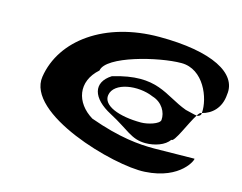

<svg xmlns="http://www.w3.org/2000/svg" viewBox="-97 -861 1261 1001"><g transform="rotate(15 533.5 -360.0)"><path d="M112 -352C80 -144 591 0 756 -11C949 -22 995 -144 988 -144L770 -141C690 -141 584 -149 420 -208C321 -268 298 -378 391 -460C403 -541 672 -608 794 -608C914 -608 971 -465 964 -384C1013 -396 1061 -435 1066 -511C1084 -629 934 -710 648 -710C355 -710 144 -558 112 -352ZM461 -448C374 -393 399 -312 506 -256C613 -200 642 -156 720 -156C769 -156 824 -174 846 -208C863 -197 910 -317 941 -364C929 -365 907 -372 879 -378C755 -423 695 -518 461 -448ZM468 -348C479 -420 608 -438 693 -401C747 -385 774 -336 770 -294C767 -272 706 -254 670 -254C550 -254 459 -290 468 -348ZM941 -364C949 -364 956 -366 962 -374L964 -384C963 -384 961 -383 960 -383C955 -383 948 -375 941 -364Z"/></g></svg>

Font: Ampere
Style: SuExtIta
Weight: 400
Version: Version 1